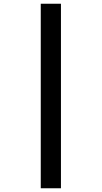

<svg xmlns="http://www.w3.org/2000/svg" viewBox="-20 -780 544 1027"><path d="M198 -760H306V227H198Z"/></svg>

Font: Noto Sans Hebrew SemiCondensed
Style: Bold
Weight: 700
Width: 4
Designer: Monotype Design Team
Foundry: Monotype Imaging Inc.
Version: Version 2.004; ttfautohint (v1.8.4.7-5d5b)